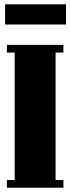

<svg xmlns="http://www.w3.org/2000/svg" viewBox="-20 -879 329 899"><path d="M12.2 -632.8V-668.9H276.9V-632.8H240.2V-36.1H276.9V0H12.2V-36.1H48.8V-632.8ZM3.9 -764.2V-858.9H289.1V-764.2Z"/></svg>

Font: Lletraferida
Style: Heavy
Weight: 900
Designer: Josep Patau Bellart
Foundry: Josep Patau Bellart
Version: Version 1.000